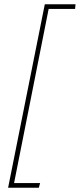

<svg xmlns="http://www.w3.org/2000/svg" viewBox="-20 -728 374 900"><path d="M18 152 190 -708H334L332 -686H208L46 130H168L162 152Z"/></svg>

Font: Source Sans 3
Style: Italic
Weight: 200
Italic angle: -11°
Designer: Paul D. Hunt
Foundry: Adobe
Version: Version 3.046;hotconv 1.0.118;makeotfexe 2.5.65603